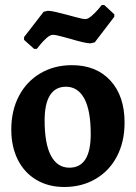

<svg xmlns="http://www.w3.org/2000/svg" viewBox="-20 -734 543 766"><path d="M25 -217Q25 -293 55.5 -351Q86 -409 141 -441.5Q196 -474 267 -474Q364 -474 420.5 -412.5Q477 -351 477 -245Q477 -169 447 -111Q417 -53 362 -20.5Q307 12 236 12Q173 12 125 -16.5Q77 -45 51 -97Q25 -149 25 -217ZM342 -199Q342 -293 316.5 -340.5Q291 -388 243 -388Q201 -388 179.5 -354Q158 -320 158 -254Q158 -160 183.5 -112.5Q209 -65 257 -65Q342 -65 342 -199ZM76 -586 154 -687 171 -691Q183 -691 205.5 -685.5Q228 -680 251 -674Q256 -673 282.5 -665.5Q309 -658 321 -658Q331 -658 345.5 -670.5Q360 -683 371.5 -696.5Q383 -710 386 -714H396L436 -677V-667L358 -565L341 -561Q321 -561 261 -579Q256 -580 229.5 -587.5Q203 -595 191 -595Q180 -595 166 -582.5Q152 -570 141 -556.5Q130 -543 127 -539H116L76 -575Z"/></svg>

Font: Sahitya
Style: Bold
Weight: 700
Designer: Juan Pablo del Peral
Foundry: Juan Pablo del Peral (http://www.huertatipografica.com)
Version: Version 1.001;PS 001.000;hotconv 1.0.70;makeotf.lib2.5.58329